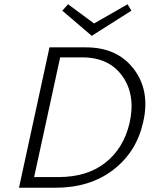

<svg xmlns="http://www.w3.org/2000/svg" viewBox="-20 -880 728 900"><path d="M596 -830 410 -712 272 -830 299 -860 421 -770 578 -860ZM383 -658Q530 -658 607.5 -556Q685 -454 651 -307Q620 -168 511 -84Q402 0 240 0H69L212 -658ZM587 -302Q617 -433 554.5 -522Q492 -611 366 -611H262L140 -50H254Q388 -50 473.5 -117Q559 -184 587 -302Z"/></svg>

Font: EauTestInfant Semilight
Style: Italic
Weight: 300
Italic angle: -12°
Designer: Christian Thalmann (Catharsis Fonts)
Version: Version 0.001;PS 000.001;hotconv 1.0.88;makeotf.lib2.5.64775